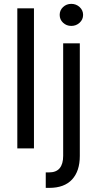

<svg xmlns="http://www.w3.org/2000/svg" viewBox="-20 -749 489 969"><path d="M151.4 0H67.4V-707H151.4ZM382.8 -530.3V38.1Q382.8 114.3 343.8 156.7Q304.7 199.2 228.5 199.2H210.9V121.1H227.5Q263.7 121.1 281.2 99.9Q298.8 78.6 298.8 38.1V-530.3ZM281.2 -673.8Q281.2 -697.3 298.3 -713.4Q315.4 -729.5 339.8 -729.5Q364.3 -729.5 381.8 -713.4Q399.4 -697.3 399.4 -673.8Q399.4 -650.4 381.8 -634.3Q364.3 -618.2 339.8 -618.2Q315.4 -618.2 298.3 -634.3Q281.2 -650.4 281.2 -673.8Z"/></svg>

Font: Pretendard JP
Style: Regular
Weight: 400
Designer: Base glyphs from Inter by Rasmus Andersson; Hangeul glyphs from Noto Sans CJK(Source Han Sans) by Jang Soo-young and Kan
Foundry: Kil Hyung-jin
Version: Version 1.309